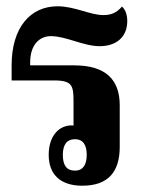

<svg xmlns="http://www.w3.org/2000/svg" viewBox="-20 -580 453 611"><path d="M242 11C323 11 361 -32 361 -112V-245C361 -326 317 -372 216 -372H76V-381C76 -437 105 -465 142 -465C190 -465 246 -433 297 -433C350 -433 385 -462 385 -513C385 -533 379 -550 368 -559C351 -539 333 -532 309 -532C267 -532 218 -560 163 -560C77 -560 17 -493 17 -372V-324H152C211 -324 214 -307 214 -255V-180C212 -181 210 -181 208 -181C168 -181 135 -148 135 -87C135 -26 171 11 242 11ZM219 -37C191 -37 180 -55 180 -87C180 -119 192 -137 219 -137C244 -137 256 -119 256 -87C256 -56 244 -37 219 -37Z"/></svg>

Font: Noto Serif Thai ExtraCondensed ExtraBold
Style: Regular
Weight: 800
Width: 2
Designer: Monotype Design Team
Foundry: Monotype Imaging Inc.
Version: Version 2.002